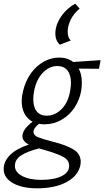

<svg xmlns="http://www.w3.org/2000/svg" viewBox="-77 -735 567 1044"><path d="M-57 184Q-57 143 -23 108.5Q11 74 80 51Q45 33 45 6Q45 -32 100 -73Q71 -89 56 -117.5Q41 -146 41 -185Q41 -209 47 -234Q60 -293 90.5 -335.5Q121 -378 161.5 -400Q202 -422 245 -422Q290 -422 321 -398L470 -408L461 -361L351 -362Q368 -331 368 -286Q368 -262 364 -239Q355 -190 327.5 -149Q300 -108 257.5 -83.5Q215 -59 164 -59Q149 -59 135 -62Q105 -38 105 -18Q105 1 129.5 11Q154 21 212 36Q281 53 321.5 77Q362 101 362 146Q362 152 360 164Q347 222 284 255.5Q221 289 125 289Q43 289 -7 260.5Q-57 232 -57 184ZM305 -244Q309 -272 309 -284Q309 -327 290 -351.5Q271 -376 235 -376Q190 -376 154.5 -338Q119 -300 108 -237Q104 -217 104 -195Q104 -152 123 -129Q142 -106 177 -106Q223 -106 259 -143Q295 -180 305 -244ZM291 -562Q291 -530 308 -515L249 -492Q224 -513 224 -553Q224 -567 227 -582Q235 -620 263.5 -656.5Q292 -693 332 -715L356 -688Q326 -664 308.5 -630Q291 -596 291 -562ZM147 243Q218 243 258.5 222.5Q299 202 299 167Q299 136 268.5 119Q238 102 177 84L135 72Q69 89 36.5 111Q4 133 4 167Q4 201 43.5 222Q83 243 147 243Z"/></svg>

Font: LXGW Bright GB
Style: Italic
Weight: 400
Italic angle: -12°
Designer: Christian Thalmann (Catharsis Fonts)
Foundry: LXGW / Christian Thalmann (Catharsis Fonts) / Fontworks Inc.
Version: Version 5.510